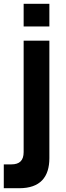

<svg xmlns="http://www.w3.org/2000/svg" viewBox="-30 -755 351 1015"><path d="M231 -615V-735H95V-615ZM72 240C182 240 231 181.5 231 81V-540H95V49C95 93 74 114 30 114H-10V240Z"/></svg>

Font: Vela Sans ExtBd
Style: Regular
Weight: 800
Designer: Principal design: Mikhail Sharanda - project Manrope.
Design modification: Ravid Balaliev
Foundry: Mikhail Sharanda
Version: Version 1.001